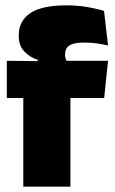

<svg xmlns="http://www.w3.org/2000/svg" viewBox="-20 -697 428 717"><path d="M228 -677Q269.5 -677 306 -670.8Q342.5 -664.5 368.5 -656L383.5 -527Q364.5 -531.5 343 -534.8Q321.5 -538 296.5 -538Q266.5 -538 250.5 -532.5Q234.5 -527 228.8 -517Q223 -507 223 -493.5V-492.5Q223 -482.5 226.2 -475Q229.5 -467.5 234.5 -460.5L121 -456.5V-473.5Q91.5 -483 70.8 -504.8Q50 -526.5 50 -562.5V-565Q50 -619 93.2 -648Q136.5 -677 228 -677ZM67 0V-420.5H243V0ZM5.5 -331V-470L145 -468.5L211 -470H383.5L369 -331Z"/></svg>

Font: Anek Gurmukhi ExtraBold
Style: Regular
Weight: 800
Designer: Sarang Kulkarni (Gurmukhi), Yesha Goshar (Latin)
Foundry: Ek Type
Version: Version 1.003